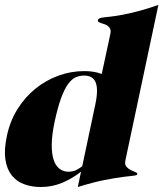

<svg xmlns="http://www.w3.org/2000/svg" viewBox="-31 -750 662 778"><path d="M416 -611.8Q418.9 -624.5 415.8 -632.1Q412.6 -639.6 406.7 -644.3Q400.9 -648.9 393.3 -651.6Q385.7 -654.3 379.4 -656.2Q373 -658.2 368.9 -660.6Q364.7 -663.1 365.7 -668Q367.2 -673.8 372.8 -676Q378.4 -678.2 390.1 -679.7Q401.9 -681.2 420.4 -683.1Q439 -685.1 465.8 -690.2Q492.7 -695.3 528.6 -704.6Q564.5 -713.9 610.8 -730L477.1 -100.1Q473.6 -83.5 481.2 -74.7Q488.8 -65.9 499 -60.8Q509.3 -55.7 517.8 -52.5Q526.4 -49.3 525.4 -43.9Q524.4 -39.6 510.3 -38.1Q496.1 -36.6 466.8 -33Q437.5 -29.3 392.3 -20.5Q347.2 -11.7 284.2 7.8L297.4 -54.2Q259.8 -25.4 219.7 -8.8Q179.7 7.8 134.3 7.8Q97.2 7.8 66.4 -3.7Q35.6 -15.1 16.1 -40Q-3.4 -64.9 -9.3 -104.5Q-15.1 -144 -2.9 -200.2Q9.8 -259.8 40 -308.1Q70.3 -356.4 112.5 -390.6Q154.8 -424.8 205.6 -443.4Q256.3 -461.9 310.5 -461.9Q351.6 -461.9 381.3 -450.2ZM355.5 -328.1Q362.3 -360.4 362.1 -382.6Q361.8 -404.8 355.7 -418.2Q349.6 -431.6 337.9 -437.7Q326.2 -443.8 310.5 -443.8Q292.5 -443.8 276.4 -437Q260.3 -430.2 245.4 -410.2Q230.5 -390.1 216.8 -353Q203.1 -315.9 189.9 -254.9Q179.2 -203.1 178.7 -165.8Q178.2 -128.4 186 -103.8Q193.8 -79.1 209 -67.1Q224.1 -55.2 243.7 -54.2Q264.6 -54.2 277.1 -60.5Q289.6 -66.9 302.2 -76.2Z"/></svg>

Font: XB Zar
Style: Bold Italic
Weight: 700
Italic angle: -12°
Designer: Behnam
Foundry: Irmug
Version: Version 8.005 2009